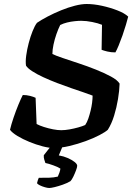

<svg xmlns="http://www.w3.org/2000/svg" viewBox="-20 -740 667 960"><path d="M248 0Q225 0 192.5 -8.5Q160 -17 127 -30.5Q94 -44 67.5 -60Q41 -76 30 -91Q36 -117 47.5 -151Q59 -185 72 -216.5Q85 -248 94 -265Q113 -265 130.5 -260.5Q148 -256 158 -251L163 -120Q178 -112 200 -105Q222 -98 245 -93.5Q268 -89 286 -89Q305 -89 327.5 -93Q350 -97 371.5 -103Q393 -109 406 -115Q415 -128 421.5 -147Q428 -166 433 -186.5Q438 -207 440.5 -226.5Q443 -246 443 -262Q428 -268 400 -277.5Q372 -287 337 -299Q302 -311 265.5 -325Q229 -339 196.5 -354Q164 -369 141 -384Q118 -399 110 -412Q107 -432 111 -462Q115 -492 123.5 -524.5Q132 -557 143 -584.5Q154 -612 165 -626Q187 -641 218.5 -657.5Q250 -674 285.5 -688.5Q321 -703 354.5 -711.5Q388 -720 413 -720Q449 -720 490 -711Q531 -702 567 -688Q603 -674 621 -657Q617 -641 609.5 -615.5Q602 -590 592.5 -563Q583 -536 573.5 -513Q564 -490 557 -478Q535 -478 516.5 -482.5Q498 -487 488 -491L490 -616Q471 -624 441 -630Q411 -636 386 -636Q372 -636 353 -634Q334 -632 315.5 -627.5Q297 -623 281 -615Q271 -595 262 -569Q253 -543 247.5 -517Q242 -491 242 -470Q258 -462 293.5 -450Q329 -438 373 -423.5Q417 -409 459.5 -392Q502 -375 534.5 -357.5Q567 -340 578 -322Q577 -287 570 -244.5Q563 -202 550.5 -161.5Q538 -121 519 -91Q507 -80 477.5 -64.5Q448 -49 408.5 -34.5Q369 -20 327 -10Q285 0 248 0ZM226 200Q218 200 204 196Q190 192 179 186.5Q168 181 165 176Q168 165 169.5 160Q171 155 174 149Q205 149 226.5 148.5Q248 148 269 143Q273 135 277 123.5Q281 112 282 103Q272 96 247.5 87Q223 78 207 75Q205 69 201.5 58.5Q198 48 199 36Q211 20 229 -2Q247 -24 258 -37H305L274 37Q298 41 318.5 50Q339 59 352.5 69.5Q366 80 366 89Q366 96 360 112Q354 128 346.5 143.5Q339 159 332 166Q315 176 293.5 183.5Q272 191 253.5 195.5Q235 200 226 200Z"/></svg>

Font: Texturina Medium 12pt
Style: Bold Italic
Weight: 700
Italic angle: -11°
Version: Version 1.002